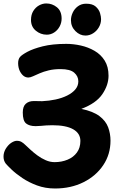

<svg xmlns="http://www.w3.org/2000/svg" viewBox="-21 -1040 699 1095"><path d="M140.8 -597.9Q110.9 -597.7 91.9 -634.9Q83 -653.9 82.4 -677.5Q81.9 -701.1 92.8 -714.8Q102.9 -727 135.2 -744.5Q167.6 -762 222.8 -775.9Q278.1 -789.8 357.1 -789.8Q397.7 -789.8 439.8 -780.4Q481.9 -771 518 -750.2Q554.1 -729.4 576.1 -694.4Q598 -659.3 598 -608.2Q598 -554.9 562.6 -502.8Q527.1 -450.7 443 -419.1Q510.3 -405 546.3 -377.7Q582.3 -350.4 595.8 -314.1Q609.2 -277.8 609.2 -237.9Q609.2 -159.9 567.9 -98.2Q526.6 -36.4 454.9 -0.7Q383.3 35 292.7 35Q237.2 35 190 17.5Q142.8 0 105.9 -25Q69 -50 44.9 -73.1Q20.8 -96.2 12.1 -106.7Q-0.6 -123.1 -0.9 -145.8Q-1.2 -168.6 10.8 -190.1Q25.6 -214.2 43.3 -225.6Q61 -237 74.9 -237Q90.6 -237 101.7 -230.5Q112.8 -224 122.6 -214.2Q134 -203.6 151.6 -187.2Q169.2 -170.8 191.7 -154.1Q214.1 -137.4 239.4 -126.4Q264.7 -115.3 290.2 -115.3Q330.7 -115.3 364.3 -129.3Q398 -143.2 417.7 -170.3Q437.4 -197.3 437.4 -236.4Q437.4 -279.3 396.6 -302.6Q355.7 -325.8 277.6 -325.8Q258.6 -325.8 242.4 -324.7Q226.2 -323.6 211.9 -322.1Q197.6 -320.6 182.3 -320.6Q146.8 -320.6 127.8 -335.9Q108.9 -351.2 108.9 -398.4Q108.9 -432.8 126.1 -448.2Q143.2 -463.7 171.3 -463.7Q192.7 -463.7 201.3 -463.3Q210 -462.9 219 -462.9Q259.1 -464.7 296.1 -472.6Q333 -480.6 362.3 -495.2Q391.7 -509.8 408.7 -530.1Q425.7 -550.4 425.7 -576.2Q425.7 -605 402.4 -625.4Q379.1 -645.9 324.2 -645.9Q286.4 -645.9 256.9 -638.7Q227.4 -631.6 205.2 -621.9Q183 -612.2 167.3 -605.1Q151.7 -597.9 140.8 -597.9ZM245.9 -842.2Q210.6 -842.2 183.2 -865Q155.8 -887.8 155.8 -926.2Q155.8 -956.1 168.8 -977.2Q181.8 -998.2 201.9 -1009.3Q222.1 -1020.3 242.8 -1020.3Q276.8 -1020.3 303.6 -998.6Q330.4 -976.8 330.4 -933.9Q330.4 -909.7 318.8 -888.4Q307.2 -867.2 287.8 -854.7Q268.3 -842.2 245.9 -842.2ZM466.3 -837.2Q434.6 -837.2 409.1 -862.7Q383.6 -888.2 383.6 -924.9Q383.6 -946.3 393.7 -968Q403.8 -989.7 423.5 -1004.3Q443.2 -1018.9 470.3 -1018.9Q506.6 -1018.9 524.9 -1002.5Q543.3 -986.1 549.4 -965.7Q555.4 -945.2 555.4 -930.8Q555.4 -906 542.9 -884.4Q530.4 -862.9 510 -850.1Q489.6 -837.2 466.3 -837.2Z"/></svg>

Font: Playpen Sans
Style: Regular
Weight: 400
Designer: Laura Meseguer, Veronika Burian, José Scaglione, Kostas Bartsokas, Vera Evstafieva, Tom Grace, Yorlmar Campos
Foundry: TypeTogether
Version: Version 2.000